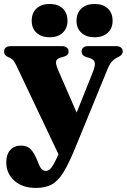

<svg xmlns="http://www.w3.org/2000/svg" viewBox="-20 -711 638 966"><path d="M388 -93 282.5 82.5 60.5 -385Q51.5 -403.5 42.8 -411.2Q34 -419 19 -425Q9 -429.5 4.8 -435.8Q0.5 -442 0.5 -452Q0.5 -464.5 9.5 -471.8Q18.5 -479 34 -479H292Q307 -479 316 -471.8Q325 -464.5 325 -452Q325 -442 319.5 -435.8Q314 -429.5 301.5 -426L286.5 -422Q266 -416.5 262.5 -403.2Q259 -390 272.5 -358.5ZM280 52.5 298.5 8 323 -38 447.5 -349.5Q460 -381 456.5 -396.8Q453 -412.5 431.5 -419L414 -424Q402 -428 396.2 -435Q390.5 -442 390.5 -452Q390.5 -464.5 399.5 -471.8Q408.5 -479 423.5 -479H564Q579.5 -479 588.5 -471.8Q597.5 -464.5 597.5 -452Q597.5 -443.5 592.5 -437Q587.5 -430.5 576 -424.5Q556.5 -416 543.8 -402.2Q531 -388.5 518.5 -357L359 32Q326 112.5 298.8 156.5Q271.5 200.5 239.5 217.5Q207.5 234.5 160.5 234.5Q92 234.5 51.8 197.8Q11.5 161 11.5 106Q11.5 66.5 31.5 44Q51.5 21.5 84.5 21.5Q117.5 21.5 134.8 40.2Q152 59 165 90.5L174.5 113Q180.5 130 189.8 139.5Q199 149 209.5 149Q219.5 149 228.5 142.8Q237.5 136.5 249.5 115.8Q261.5 95 280 52.5ZM229.5 -523.5Q188.5 -523.5 164 -546Q139.5 -568.5 139.5 -606.5Q139.5 -646 164 -668.5Q188.5 -691 229.5 -691Q271.5 -691 295.5 -668.5Q319.5 -646 319.5 -606.5Q319.5 -569 295.5 -546.2Q271.5 -523.5 229.5 -523.5ZM455.5 -523.5Q414.5 -523.5 389.8 -546Q365 -568.5 365 -606.5Q365 -645.5 389.8 -668.2Q414.5 -691 455.5 -691Q498 -691 522.2 -668.5Q546.5 -646 546.5 -606.5Q546.5 -569 522.2 -546.2Q498 -523.5 455.5 -523.5Z"/></svg>

Font: Fraunces ExtraBold
Style: Regular
Weight: 800
Version: Version 1.000;[b76b70a41]